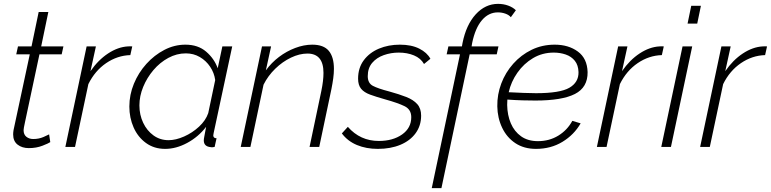

<svg xmlns="http://www.w3.org/2000/svg" viewBox="-20 -760 3987 993"><path d="M48 -65Q48 -74 50 -87L134 -479H64L73 -520H143L180 -698H230L193 -520H308L299 -479H184L109 -127Q102 -95 102 -87Q102 -64 116.5 -52.5Q131 -41 152 -41Q181 -41 205 -51.5Q229 -62 234 -65L240 -25Q232 -19 200 -6.5Q168 6 129 6Q94 6 71 -12Q48 -30 48 -65Z M428 -520H476L448 -392Q488 -450 539 -483.5Q590 -517 641 -520Q648 -521 653.5 -520.5Q659 -520 664 -520L654 -475Q587 -473 529 -433.5Q471 -394 437 -325L368 0H318Z M834 10Q777 10 735 -20.5Q693 -51 671 -101Q649 -151 649 -209Q649 -270 672.5 -327Q696 -384 737 -429.5Q778 -475 830 -502Q882 -529 939 -529Q1004 -529 1046 -493Q1088 -457 1106 -407L1130 -520H1181L1085 -72Q1083 -64 1083 -60Q1083 -45 1100 -45L1090 0Q1084 1 1079 1.5Q1074 2 1070 1Q1034 -2 1034 -34Q1034 -41 1036.5 -53Q1039 -65 1046 -104Q1006 -52 948.5 -21Q891 10 834 10ZM852 -35Q889 -35 932 -54Q975 -73 1009.5 -105Q1044 -137 1057 -175L1093 -346Q1088 -383 1067 -414.5Q1046 -446 1013.5 -465Q981 -484 941 -484Q894 -484 850.5 -460.5Q807 -437 773.5 -397.5Q740 -358 720.5 -310.5Q701 -263 701 -215Q701 -166 720.5 -125Q740 -84 774 -59.5Q808 -35 852 -35Z M1335 -520H1382L1355 -396Q1384 -436 1423 -465.5Q1462 -495 1507 -512Q1552 -529 1595 -529Q1654 -529 1680.5 -497Q1707 -465 1707 -404Q1707 -381 1703.5 -355Q1700 -329 1694 -299L1631 0H1581L1642 -290Q1653 -343 1653 -383Q1653 -483 1570 -483Q1529 -483 1485 -462Q1441 -441 1403.5 -404.5Q1366 -368 1343 -322L1275 0H1225Z M1934 10Q1874 10 1826 -10Q1778 -30 1748 -70L1779 -104Q1843 -31 1939 -31Q2012 -31 2059.5 -64.5Q2107 -98 2107 -154Q2107 -194 2072 -211Q2037 -228 1972 -246Q1926 -259 1894.5 -270.5Q1863 -282 1847.5 -301Q1832 -320 1832 -353Q1832 -409 1861.5 -448.5Q1891 -488 1940 -508.5Q1989 -529 2048 -529Q2108 -529 2148.5 -508.5Q2189 -488 2206 -456L2173 -429Q2156 -459 2121 -473.5Q2086 -488 2042 -488Q2002 -488 1965 -475Q1928 -462 1905 -435Q1882 -408 1882 -366Q1882 -330 1908.5 -316Q1935 -302 1993 -287Q2044 -273 2081 -258.5Q2118 -244 2138 -221.5Q2158 -199 2158 -162Q2158 -110 2129.5 -71Q2101 -32 2050.5 -11Q2000 10 1934 10Z M2359 -479H2290L2299 -520H2369L2372 -537Q2391 -632 2440.5 -686Q2490 -740 2556 -740Q2584 -740 2608.5 -731Q2633 -722 2648 -707L2622 -671Q2612 -683 2593.5 -689.5Q2575 -696 2555 -696Q2507 -696 2472.5 -655.5Q2438 -615 2422 -538L2419 -520H2558L2549 -479H2409L2263 213H2213Z M2752 10Q2690 10 2645.5 -19.5Q2601 -49 2577 -99.5Q2553 -150 2552 -210Q2551 -271 2572.5 -328Q2594 -385 2634.5 -430.5Q2675 -476 2729.5 -502.5Q2784 -529 2849 -529Q2920 -529 2968.5 -493.5Q3017 -458 3019 -387Q3020 -308 2953.5 -274Q2887 -240 2749 -240Q2718 -240 2682.5 -241Q2647 -242 2604 -245Q2603 -231 2603 -217Q2604 -164 2622 -122Q2640 -80 2675 -55Q2710 -30 2762 -30Q2821 -30 2867.5 -58.5Q2914 -87 2940 -135L2983 -122Q2949 -63 2889 -26.5Q2829 10 2752 10ZM2844 -488Q2785 -488 2737 -459.5Q2689 -431 2656 -384Q2623 -337 2611 -283Q2655 -281 2688.5 -279.5Q2722 -278 2752 -278Q2876 -278 2924.5 -306Q2973 -334 2972 -387Q2971 -423 2953 -445.5Q2935 -468 2906 -478Q2877 -488 2844 -488Z M3177 -520H3225L3197 -392Q3237 -450 3288 -483.5Q3339 -517 3390 -520Q3397 -521 3402.5 -520.5Q3408 -520 3413 -520L3403 -475Q3336 -473 3278 -433.5Q3220 -394 3186 -325L3117 0H3067Z M3555 -730H3605L3586 -638H3536ZM3510 -520H3560L3450 0H3400Z M3711 -520H3759L3731 -392Q3771 -450 3822 -483.5Q3873 -517 3924 -520Q3931 -521 3936.5 -520.5Q3942 -520 3947 -520L3937 -475Q3870 -473 3812 -433.5Q3754 -394 3720 -325L3651 0H3601Z"/></svg>

Font: Raleway Light
Style: Italic
Weight: 300
Italic angle: -12°
Designer: Matt McInerney, Pablo Impallari, Rodrigo Fuenzalida
Foundry: Matt McInerney, Pablo Impallari, Rodrigo Fuenzalida
Version: Version 4.026